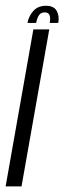

<svg xmlns="http://www.w3.org/2000/svg" viewBox="-40 -662 228 682"><path d="M-20 0 78.5 -557.5H135L36.5 0ZM123.5 -641.5Q151 -641.5 161.2 -623.8Q171.5 -606 167 -580.5H136.5Q143.5 -618 119.5 -618Q105.5 -618 98.8 -608.5Q92 -599 88.5 -580.5H57.5Q62.5 -606 79 -623.8Q95.5 -641.5 123.5 -641.5Z"/></svg>

Font: Anybody Condensed Light
Style: Italic
Weight: 300
Width: 3
Italic angle: -10°
Designer: Tyler Finck
Foundry: Etcetera Type Company
Version: Version 1.010; ttfautohint (v1.8.3) -l 8 -r 50 -G 200 -x 14 